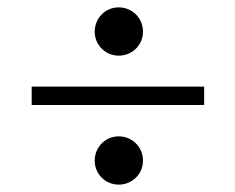

<svg xmlns="http://www.w3.org/2000/svg" viewBox="-20 -598 639 521"><path d="M302 -97C339 -97 368 -126 368 -162C368 -199 339 -228 302 -228C266 -228 237 -199 237 -162C237 -126 266 -97 302 -97ZM302 -447C339 -447 368 -476 368 -512C368 -549 339 -578 302 -578C266 -578 237 -549 237 -512C237 -476 266 -447 302 -447ZM66 -313H534V-363H66Z"/></svg>

Font: Libre Baskerville
Style: Regular
Weight: 400
Designer: Pablo Impallari, Rodrigo Fuenzalida
Foundry: Pablo Impallari, Rodrigo Fuenzalida
Version: Version 1.051;Glyphs 3.2.3 (3260)